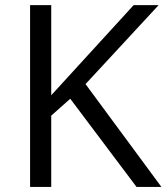

<svg xmlns="http://www.w3.org/2000/svg" viewBox="-20 -734 654 754"><path d="M603 -713.9 315.9 -403.8 613.8 0H516.1L255.9 -346.2L181.2 -279.8V0H98.1V-713.9H181.2V-359.9L504.9 -713.9Z"/></svg>

Font: OpenSansEmoji
Style: Regular
Weight: 400
Foundry: MorbZ
Version: Version 1.000;PS 001.000;hotconv 1.0.70;makeotf.lib2.5.58329